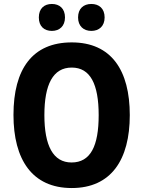

<svg xmlns="http://www.w3.org/2000/svg" viewBox="-20 -939 723 969"><path d="M176 -851C176 -806 203 -783 242 -783C280 -783 308 -807 308 -851C308 -896 280 -919 242 -919C203 -919 176 -896 176 -851ZM374 -851C374 -807 402 -783 441 -783C480 -783 508 -807 508 -851C508 -896 480 -919 441 -919C402 -919 374 -896 374 -851ZM635 -358C635 -584 542 -725 342 -725C144 -725 48 -591 48 -359C48 -134 142 10 342 10C541 10 635 -133 635 -358ZM204 -358C204 -512 247 -598 342 -598C436 -598 478 -514 478 -358C478 -202 437 -119 341 -119C248 -119 204 -204 204 -358Z"/></svg>

Font: Noto Sans Oriya Cond Bold
Style: Bold
Weight: 700
Width: 3
Designer: Amélie Bonet and Sol Matas
Foundry: Google LLC
Version: Version 2.006